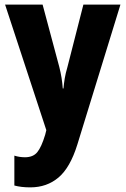

<svg xmlns="http://www.w3.org/2000/svg" viewBox="-20 -569 542 829"><path d="M2 -549H164L236 -280Q248 -233 251 -187H254Q256 -209 259.5 -230.5Q263 -252 271 -279L340 -549H500L314 55Q283 155 232.5 197.5Q182 240 111 240Q91 240 74 238Q57 236 42 232V103Q64 110 88 110Q123 110 141 88Q159 66 175 13L180 -7Z"/></svg>

Font: Noto Sans Sinhala Condensed ExtraBold
Style: Regular
Weight: 800
Width: 3
Designer: Jelle Bosma - Monotype Design Team
Foundry: Monotype Imaging Inc.
Version: Version 2.006; ttfautohint (v1.8.4.7-5d5b)